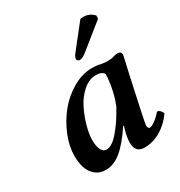

<svg xmlns="http://www.w3.org/2000/svg" viewBox="-162 -781 848 904"><g transform="rotate(-30 262.5 -329.0)"><path d="M344.2 -224.1Q373.5 -296.4 377.9 -381.8Q366.7 -400.9 335 -400.9Q297.4 -400.9 264.4 -372.1Q231.4 -343.3 210.9 -301.8Q190.4 -260.3 178.7 -217.5Q167 -174.8 167 -143.1Q167 -113.3 176 -92.5Q185.1 -71.8 205.1 -71.8Q234.4 -71.8 272.2 -116.5Q310.1 -161.1 344.2 -224.1ZM474.1 -439Q494.1 -439 494.1 -418.9Q491.2 -405.8 484.6 -376.7Q478 -347.7 471.2 -317.9L429.2 -123Q420.9 -81.1 420.9 -76.2Q420.9 -68.4 424.1 -63.7Q427.2 -59.1 432.1 -59.1Q440.9 -59.1 460.2 -72.5Q479.5 -85.9 498 -107.9Q514.2 -107.9 524.9 -84Q495.6 -41 452.9 -15.6Q410.2 9.8 363.8 9.8Q314 9.8 314 -44.9Q314 -70.8 324.2 -108.9L330.1 -127.9L327.1 -129.9Q279.3 -57.6 238 -23.9Q196.8 9.8 153.8 9.8Q120.1 9.8 97.7 -9.3Q75.2 -28.3 66.2 -56.6Q57.1 -85 57.1 -121.1Q57.1 -172.9 80.1 -229.5Q103 -286.1 140.4 -332.3Q177.7 -378.4 230 -408.7Q282.2 -439 335.9 -439Q361.3 -439 378.9 -434.1Q398.9 -430.2 417 -430.2Q439 -430.2 452.1 -435.1Q465.8 -439 474.1 -439ZM301.8 -537.1 403.8 -666Q409.7 -668 419.9 -668Q453.6 -668 477.1 -643.1V-626L341.8 -517.1Q320.8 -500 305.2 -500Q299.8 -500 295.4 -504.4Q291 -508.8 291 -513.2Q293 -525.9 301.8 -537.1Z"/></g></svg>

Font: Common Serif SemiBold
Style: Italic
Weight: 600
Italic angle: -12°
Designer: Philipp H. Poll, Khaled Hosny
Foundry: Stefan Peev, Context Ltd.
Version: Version 1.026